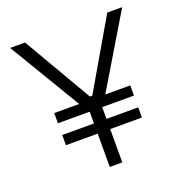

<svg xmlns="http://www.w3.org/2000/svg" viewBox="-127 -811 873 921"><g transform="rotate(-20 310.0 -350.0)"><path d="M278 0V-292L265 -298L24 -700H100L304 -350H316L520 -700H596L355 -298L342 -292V0ZM116 -170V-222H504V-170ZM116 -282V-334H504V-282Z"/></g></svg>

Font: Space 7353
Style: Regular
Weight: 400
Designer: Christine Claussen + Ruben Lyon  (Space 7353)
Version: Version 1.000;FEAKit 1.0